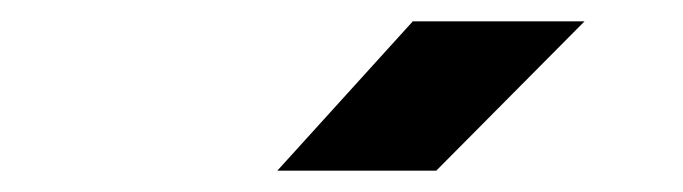

<svg xmlns="http://www.w3.org/2000/svg" viewBox="-20 -805 640 180"><path d="M240 -645 367 -785H528L389 -645Z"/></svg>

Font: JetBrains Mono ExtraBold
Style: Italic
Weight: 800
Italic angle: -9°
Monospace: yes
Designer: Philipp Nurullin, Konstantin Bulenkov
Foundry: JetBrains
Version: Version 2.305; ttfautohint (v1.8.4.7-5d5b)